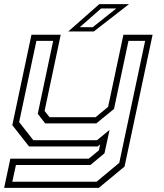

<svg xmlns="http://www.w3.org/2000/svg" viewBox="-32 -708 792 928"><path d="M108.5 0 27.5 -103 120 -540H261.5L183.5 -172L207.5 -141.5H430L490.5 -191.5L564.5 -540H705.5L570 97L445.5 200H-12L18 59H397L446 18.5L452 -10L440 0ZM27.5 170.5H434.5L544.5 79L669.5 -510.5H589L519 -181.5L433.5 -111.5H186.5L150.5 -158L225 -510.5H144L60.5 -118L129 -30.5H437L497.5 -80L473 33L405 89.5H45ZM298 -556 448 -688H591.5L421.5 -556ZM353.5 -576.5H416L530 -667H456.5Z"/></svg>

Font: Tourney Expanded Light
Style: Italic
Weight: 300
Width: 7
Italic angle: -12°
Designer: Tyler Finck
Foundry: Etcetera Type Co
Version: Version 1.010; ttfautohint (v1.8.3)